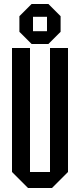

<svg xmlns="http://www.w3.org/2000/svg" viewBox="-20 -940 400 960"><path d="M40 -80V-700H130V-80H230V-700H320V-80L240 0H120ZM77 -781V-859L138 -920H222L283 -859V-781L222 -720H138ZM145 -784H215V-856H145Z"/></svg>

Font: Tektur Condensed
Style: Regular
Weight: 400
Width: 3
Designer: Adam Jagosz
Foundry: Adam Jagosz
Version: Version 1.005;gftools[0.9.30]